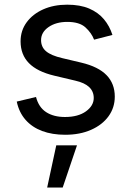

<svg xmlns="http://www.w3.org/2000/svg" viewBox="-20 -573 568 833"><path d="M262.7 11.7Q206.5 11.7 162.8 -4.6Q119.1 -21 90.8 -53.2Q62.5 -85.4 52.7 -132.3L136.2 -152.3Q147.9 -107.4 180.4 -86.4Q212.9 -65.4 261.7 -65.4Q318.8 -65.4 352.8 -89.8Q386.7 -114.3 386.7 -147.9Q386.7 -176.3 366.9 -195.1Q347.2 -213.9 306.6 -223.1L215.8 -244.6Q141.6 -262.2 105.5 -299.1Q69.3 -335.9 69.3 -393.6Q69.3 -440.4 95.7 -476.3Q122.1 -512.2 167.7 -532.5Q213.4 -552.7 271.5 -552.7Q327.6 -552.7 366.9 -535.9Q406.2 -519 430.9 -489.5Q455.6 -460 467.8 -421.4L388.2 -400.9Q377 -430.2 350.8 -454.1Q324.7 -478 272 -478Q223.1 -478 190.7 -455.6Q158.2 -433.1 158.2 -398.9Q158.2 -368.7 180.2 -350.3Q202.1 -332 250 -320.8L332.5 -301.3Q406.7 -283.7 442.4 -246.8Q478 -210 478 -153.8Q478 -106 450.9 -68.6Q423.8 -31.2 375.2 -9.8Q326.7 11.7 262.7 11.7ZM184.6 240.7 224.1 57.6H314L252 240.7Z"/></svg>

Font: Adwaita Sans
Style: Regular
Weight: 400
Designer: Rasmus Andersson
Foundry: rsms
Version: Version 4.001;git-9221beed3